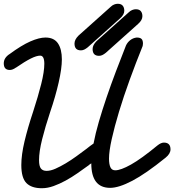

<svg xmlns="http://www.w3.org/2000/svg" viewBox="-45 -952 924 1018"><path d="M638 -887Q646 -895 656 -899Q666 -903 675 -903Q693 -903 701.5 -893Q710 -883 710 -866Q710 -845 687 -825L516 -672Q506 -664 497.5 -660Q489 -656 480 -656Q446 -656 446 -692Q446 -713 467 -734ZM542 -916Q550 -924 560 -928Q570 -932 579 -932Q597 -932 605.5 -922Q614 -912 614 -895Q614 -874 591 -854L420 -701Q410 -693 401.5 -689Q393 -685 384 -685Q350 -685 350 -721Q350 -742 371 -763ZM40 -594Q22 -581 7 -581Q-25 -581 -25 -616Q-25 -645 5 -665L4 -664Q69 -712 116 -732.5Q163 -753 196 -753Q241 -753 262 -722.5Q283 -692 283 -637Q283 -589 266 -514.5Q249 -440 221 -358Q195 -280 178.5 -214Q162 -148 162 -103Q162 -71 172 -58.5Q182 -46 202 -46Q223 -46 249 -57.5Q275 -69 303.5 -86Q332 -103 359.5 -123Q387 -143 411 -161Q425 -172 433.5 -178.5Q442 -185 451 -191Q461 -244 479 -306Q497 -368 520 -435.5Q543 -503 569.5 -573Q596 -643 623 -711Q631 -728 646 -739.5Q661 -751 680 -753Q698 -753 705.5 -745.5Q713 -738 713 -721Q713 -716 712 -712Q712 -710 711.5 -709Q711 -708 711 -707Q675 -618 642.5 -528.5Q610 -439 586 -359.5Q562 -280 547.5 -215Q533 -150 533 -111Q533 -81 540.5 -65Q548 -49 566 -49Q595 -49 649.5 -79.5Q704 -110 790 -181Q809 -196 824 -196Q859 -196 859 -160Q859 -137 833 -116Q728 -31 656.5 6.5Q585 44 539 44Q439 44 439 -86Q436 -84 432.5 -81.5Q429 -79 426 -77H427Q398 -56 366.5 -34Q335 -12 303 5.5Q271 23 239 34.5Q207 46 177 46Q122 46 95 18.5Q68 -9 68 -77Q68 -131 85 -202.5Q102 -274 131 -361Q157 -441 173.5 -506.5Q190 -572 190 -614Q190 -657 168 -657Q149 -657 118 -641.5Q87 -626 39 -593Z"/></svg>

Font: Discipuli Britannica Bold
Style: Regular
Weight: 700
Designer: Peter Wiegel
Foundry: Peter Wiegel
Version: Version 0.001 2009